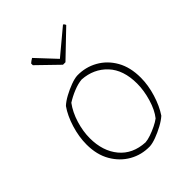

<svg xmlns="http://www.w3.org/2000/svg" viewBox="-196 -769 878 878"><g transform="rotate(-45 243.0 -330.5)"><path d="M254 7Q200 8 155 -17.5Q110 -43 82.5 -90.5Q55 -138 55 -204Q55 -253 71 -305.5Q87 -358 113 -395Q129 -410 154 -423.5Q179 -437 204.5 -446.5Q230 -456 248 -457Q302 -458 347.5 -432.5Q393 -407 420 -359.5Q447 -312 447 -245Q447 -196 431 -144Q415 -92 390 -55Q373 -40 348 -26.5Q323 -13 297.5 -3.5Q272 6 254 7ZM253 -20Q268 -21 288.5 -28Q309 -35 329.5 -45Q350 -55 363 -65Q387 -95 401.5 -144Q416 -193 416 -237Q416 -326 369.5 -375.5Q323 -425 250 -430Q225 -428 195.5 -416Q166 -404 141 -388Q115 -353 100.5 -305.5Q86 -258 86 -214Q86 -130 130 -77Q174 -24 253 -20ZM237 -538 138 -634V-645Q147 -653 159 -660L246 -567L367 -668Q374 -664 376 -656L253 -538Z"/></g></svg>

Font: Labrada ExtraLight
Style: Regular
Weight: 200
Designer: Mercedes Jáuregui
Foundry: Omnibus-Type Team
Version: Version 1.000; ttfautohint (v1.8.4.7-5d5b)